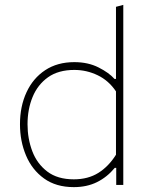

<svg xmlns="http://www.w3.org/2000/svg" viewBox="-20 -759 612 788"><path d="M283 9Q210 9 160.8 -26.5Q111.5 -62 86.8 -120.8Q62 -179.5 62 -249Q62 -322.5 88.8 -380.2Q115.5 -438 165.5 -471Q215.5 -504 285 -504Q341.5 -504 384.5 -482.2Q427.5 -460.5 450 -435H456V-731L486 -739V0H457V-70H451Q419.5 -32 378 -11.5Q336.5 9 283 9ZM283 -23Q341.5 -23 383.8 -49.5Q426 -76 456 -124V-384Q426 -428.5 380.8 -450.2Q335.5 -472 285 -472Q219.5 -472 177 -441.8Q134.5 -411.5 113.8 -361Q93 -310.5 93 -249Q93 -190 112.5 -138.5Q132 -87 174 -55Q216 -23 283 -23Z"/></svg>

Font: Heraclito Thin
Style: Regular
Weight: 100
Designer: Kostas Bartsokas (font) & Cristiano Sobral (main changes)
Foundry: Kostas Bartsokas (font) & Cristiano Sobral (main changes)
Version: Version 1.00;July 8, 2020;FontCreator 13.0.0.2655 64-bit